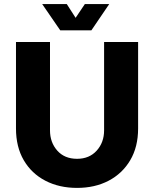

<svg xmlns="http://www.w3.org/2000/svg" viewBox="-20 -905 752 937"><path d="M356 12Q269 12 201.5 -23Q134 -58 96 -123Q58 -188 58 -278V-700H224V-269Q224 -210 259.5 -170Q295 -130 356 -130Q416 -130 452 -170Q488 -210 488 -269V-700H654V-278Q654 -188 615.5 -123Q577 -58 510 -23Q443 12 356 12ZM274 -757 186 -885H306L349 -818L394 -885H513L426 -757Z"/></svg>

Font: MuseoModerno
Style: Bold
Weight: 700
Designer: Pablo Cosgaya, Héctor Gatti, Marcela Romero, and the Authors of The MuseoModerno Project.
Foundry: Omnibus-Type Team
Version: Version 1.001